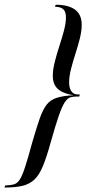

<svg xmlns="http://www.w3.org/2000/svg" viewBox="-93 -651 384 825"><path d="M-73.4 154.8 -71 146Q-46.8 145.2 -32.3 140.7Q-17.7 136.3 -7.3 119.4Q3.2 102.4 15.3 65.3Q27.4 28.2 45.2 -37.9Q63.7 -101.6 77.4 -141.1Q91.1 -180.6 107.7 -201.6Q124.2 -222.6 151.6 -231Q179 -239.5 223.4 -241.9Q192.7 -246.8 173 -256.9Q153.2 -266.9 143.5 -283.5Q133.9 -300 133.9 -325Q133.9 -351.6 142.3 -385.1Q150.8 -418.5 162.1 -453.2Q173.4 -487.9 181.9 -519.8Q190.3 -551.6 190.3 -575.8Q190.3 -592.7 185.5 -602.4Q180.6 -612.1 170.2 -616.9Q159.7 -621.8 143.5 -621.8L146 -630.6Q200.8 -630.6 229.4 -609.7Q258.1 -588.7 258.1 -544.4Q258.1 -517.7 250 -485.5Q241.9 -453.2 231 -419.8Q220.2 -386.3 212.1 -354.4Q204 -322.6 204 -296.8Q204 -272.6 213.7 -258.9Q223.4 -245.2 240.3 -245.2H250L247.6 -236.3H237.9Q221.8 -236.3 209.3 -232.7Q196.8 -229 185.1 -211.3Q173.4 -193.5 159.3 -152.8Q145.2 -112.1 124.2 -37.1Q107.3 24.2 91.5 62.5Q75.8 100.8 54.8 120.6Q33.9 140.3 3.2 147.6Q-27.4 154.8 -73.4 154.8Z"/></svg>

Font: Playfair 144pt
Style: Italic
Weight: 400
Italic angle: -15.6°
Designer: Claus Eggers Sørensen
Foundry: Claus Eggers Sørensen
Version: Version 2.001;gftools[0.9.30]